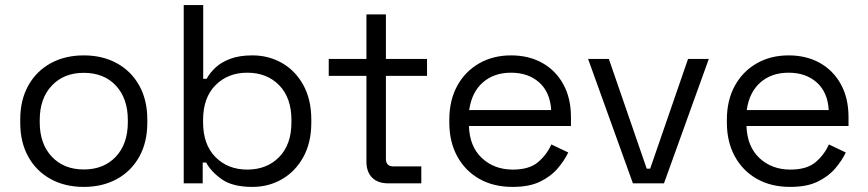

<svg xmlns="http://www.w3.org/2000/svg" viewBox="-20 -720 3408 754"><path d="M309 14Q235 14 178.6 -17.1Q122.2 -48.2 90.9 -104.9Q59.5 -161.5 59.5 -237.8V-250.8Q59.5 -327 90.9 -383.6Q122.2 -440.2 178.6 -471.4Q235 -502.5 309 -502.5Q383 -502.5 439.4 -471.4Q495.8 -440.2 527.1 -383.6Q558.5 -327 558.5 -250.8V-237.8Q558.5 -161.5 527.1 -104.9Q495.8 -48.2 439.4 -17.1Q383 14 309 14ZM309 -54.5Q388 -54.5 435 -104.8Q482 -155 482 -240V-248.5Q482 -333.5 435.1 -383.8Q388.2 -434 309 -434Q230.8 -434 183.4 -383.8Q136 -333.5 136 -248.5V-240Q136 -155 183.4 -104.8Q230.8 -54.5 309 -54.5Z M971 14Q894.2 14 851.9 -15.4Q809.5 -44.8 789.5 -81.8H776V0H701.5V-700H778V-410.5H791.5Q804 -433.8 826.2 -454.6Q848.5 -475.5 884.2 -489Q920 -502.5 971 -502.5Q1035.5 -502.5 1088 -472.2Q1140.5 -442 1171.5 -385.4Q1202.5 -328.8 1202.5 -250.8V-237.8Q1202.5 -159.8 1171.1 -103.1Q1139.8 -46.5 1087.2 -16.2Q1034.8 14 971 14ZM951 -54Q1027.8 -54 1076.1 -103.1Q1124.5 -152.2 1124.5 -240V-248.5Q1124.5 -336.2 1076.2 -385.4Q1028 -434.5 951 -434.5Q875 -434.5 826.2 -385.4Q777.5 -336.2 777.5 -248.5V-240Q777.5 -152.2 826.2 -103.1Q875 -54 951 -54Z M1634.5 0H1505Q1463.5 0 1441.2 -22.6Q1419 -45.2 1419 -85V-422H1271V-488.5H1419V-663.5H1495.5V-488.5H1657V-422H1495.5V-96.5Q1495.5 -66.5 1525 -66.5H1634.5Z M1993 14Q1918.2 14 1862.5 -17.5Q1806.8 -49 1775.6 -106.1Q1744.5 -163.2 1744.5 -238.2V-250.2Q1744.5 -326 1775.5 -382.8Q1806.5 -439.5 1861.4 -471Q1916.2 -502.5 1987.2 -502.5Q2056.5 -502.5 2109.4 -473Q2162.2 -443.5 2192.2 -389Q2222.2 -334.5 2222.2 -260V-225.2H1821.5Q1824.2 -144.2 1872.6 -99.1Q1921 -54 1994 -54Q2058.2 -54 2092.6 -83Q2127 -112 2145.2 -152.8L2211.5 -121.2Q2196.8 -90 2170.2 -58.8Q2143.8 -27.5 2101.2 -6.8Q2058.8 14 1993 14ZM1822.5 -287.8H2144.5Q2140.5 -357.8 2097.6 -396.1Q2054.8 -434.5 1987 -434.5Q1919.5 -434.5 1876 -396.1Q1832.5 -357.8 1822.5 -287.8Z M2587.5 0H2465.5L2289.5 -488.5H2371L2519.8 -57.5H2533.2L2682 -488.5H2763.5Z M3083 14Q3008.2 14 2952.5 -17.5Q2896.8 -49 2865.6 -106.1Q2834.5 -163.2 2834.5 -238.2V-250.2Q2834.5 -326 2865.5 -382.8Q2896.5 -439.5 2951.4 -471Q3006.2 -502.5 3077.2 -502.5Q3146.5 -502.5 3199.4 -473Q3252.2 -443.5 3282.2 -389Q3312.2 -334.5 3312.2 -260V-225.2H2911.5Q2914.2 -144.2 2962.6 -99.1Q3011 -54 3084 -54Q3148.2 -54 3182.6 -83Q3217 -112 3235.2 -152.8L3301.5 -121.2Q3286.8 -90 3260.2 -58.8Q3233.8 -27.5 3191.2 -6.8Q3148.8 14 3083 14ZM2912.5 -287.8H3234.5Q3230.5 -357.8 3187.6 -396.1Q3144.8 -434.5 3077 -434.5Q3009.5 -434.5 2966 -396.1Q2922.5 -357.8 2912.5 -287.8Z"/></svg>

Font: Space Grotesk Variable Light
Style: Regular
Weight: 300
Designer: Florian Karsten
Foundry: Florian Karsten
Version: Version 2.000